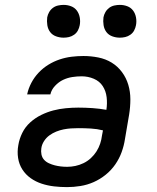

<svg xmlns="http://www.w3.org/2000/svg" viewBox="-20 -757 640 785"><path d="M254 8Q227 8 201 5Q175 2 150.5 -6Q126 -14 105.5 -28.5Q85 -43 71.5 -64Q58 -85 54 -111Q50 -137 55 -164Q59 -189 71 -213.5Q83 -238 103.5 -256.5Q124 -275 148.5 -287Q173 -299 198 -305.5Q223 -312 249 -314.5Q275 -317 300 -317Q329 -317 358 -315Q387 -313 415 -308Q419 -334 416 -359.5Q413 -385 400 -405Q387 -425 363.5 -435Q340 -445 314 -445Q295 -445 275.5 -442Q256 -439 238 -430.5Q220 -422 205 -406Q190 -390 186 -371H91Q96 -395 108 -418Q120 -441 138 -460Q156 -479 178 -492.5Q200 -506 224 -514Q248 -522 272.5 -525Q297 -528 321 -528Q352 -528 382 -522Q412 -516 436.5 -501Q461 -486 478.5 -462.5Q496 -439 504.5 -410.5Q513 -382 513 -351Q513 -320 508 -289L491 -189Q487 -162 477.5 -135.5Q468 -109 451.5 -85Q435 -61 412 -42.5Q389 -24 363 -12.5Q337 -1 309 3.5Q281 8 254 8ZM255 -75Q271 -75 288 -78.5Q305 -82 321.5 -90Q338 -98 351.5 -110.5Q365 -123 374.5 -138Q384 -153 389.5 -169.5Q395 -186 397 -203L401 -224Q377 -230 351.5 -231.5Q326 -233 300 -233Q285 -233 270 -232Q255 -231 240 -228Q225 -225 210 -219Q195 -213 182 -203.5Q169 -194 160 -180Q151 -166 149 -151Q147 -138 149.5 -125.5Q152 -113 160 -104Q168 -95 180 -89.5Q192 -84 204 -81Q216 -78 228.5 -76.5Q241 -75 255 -75ZM470 -603Q454 -603 439 -608.5Q424 -614 415 -626Q406 -638 403.5 -654Q401 -670 403 -686Q405 -697 411 -707.5Q417 -718 426.5 -725Q436 -732 447.5 -734.5Q459 -737 470 -737Q486 -737 500.5 -731.5Q515 -726 524 -714Q533 -702 536 -686Q539 -670 536 -654Q534 -643 528.5 -632.5Q523 -622 513 -615Q503 -608 492 -605.5Q481 -603 470 -603ZM240 -603Q224 -603 209 -608.5Q194 -614 185 -626Q176 -638 173.5 -654Q171 -670 173 -686Q175 -697 181 -707.5Q187 -718 196.5 -725Q206 -732 217.5 -734.5Q229 -737 240 -737Q256 -737 270.5 -731.5Q285 -726 294 -714Q303 -702 306 -686Q309 -670 306 -654Q304 -643 298.5 -632.5Q293 -622 283 -615Q273 -608 262 -605.5Q251 -603 240 -603Z"/></svg>

Font: Iosevka HT Medium Extended
Style: Italic
Weight: 500
Width: 7
Italic angle: -9°
Monospace: yes
Designer: Belleve Invis
Foundry: Belleve Invis
Version: Version 32.3.0; ttfautohint (v1.8.4)